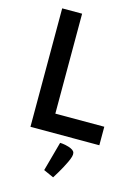

<svg xmlns="http://www.w3.org/2000/svg" viewBox="-137 -772 791 1091"><g transform="rotate(15 258.0 -226.5)"><path d="M88.9 0H494.1V-108.9H206.1V-696.8H88.9ZM275.4 44.4 228 217.3 287.6 244.1C287.6 244.1 326.7 183.1 348.1 136.2C372.6 83.5 369.6 67.4 326.7 53.2C298.8 44.4 275.4 44.4 275.4 44.4Z"/></g></svg>

Font: Doppio One
Style: Regular
Weight: 400
Designer: Szymon Celej
Foundry: Sorkin Type Co
Version: Version 1.002